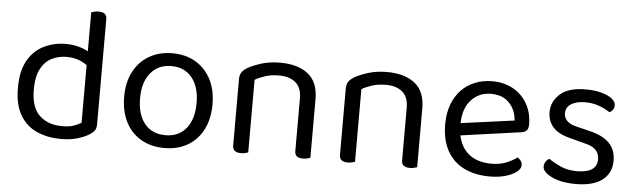

<svg xmlns="http://www.w3.org/2000/svg" viewBox="-45 -814 3261 985"><g transform="rotate(5 1586.0 -321.0)"><path d="M390 -79V-415L470 -416V-76Q470 -57 461.5 -45.5Q453 -34 435 -23Q415 -10 378 1.5Q341 13 293 13Q221 13 166 -12Q111 -37 80 -90.5Q49 -144 49 -229Q49 -316 79.5 -370Q110 -424 162 -449.5Q214 -475 276 -475Q315 -475 350 -464Q385 -453 405 -437V-363Q386 -382 355.5 -395.5Q325 -409 284 -409Q243 -409 208 -391.5Q173 -374 152 -334Q131 -294 131 -227Q131 -136 175 -94.5Q219 -53 292 -53Q327 -53 349.5 -60.5Q372 -68 390 -79ZM470 -396 390 -395V-648Q395 -650 405.5 -652.5Q416 -655 427 -655Q449 -655 459.5 -646.5Q470 -638 470 -619Z M1051 -231Q1051 -157 1023 -102Q995 -47 944 -17Q893 13 824 13Q755 13 703.5 -17Q652 -47 624 -102Q596 -157 596 -231Q596 -306 624.5 -360.5Q653 -415 704.5 -445Q756 -475 824 -475Q892 -475 943 -445Q994 -415 1022.5 -360.5Q1051 -306 1051 -231ZM824 -409Q757 -409 717.5 -361.5Q678 -314 678 -231Q678 -147 716.5 -100Q755 -53 824 -53Q892 -53 930.5 -100.5Q969 -148 969 -231Q969 -314 930.5 -361.5Q892 -409 824 -409Z M1575 -305V-203H1495V-301Q1495 -357 1463.5 -383Q1432 -409 1379 -409Q1339 -409 1308 -399Q1277 -389 1255 -376V-203H1175V-372Q1175 -393 1183.5 -406.5Q1192 -420 1213 -433Q1239 -448 1282 -461.5Q1325 -475 1379 -475Q1470 -475 1522.5 -433.5Q1575 -392 1575 -305ZM1175 -258H1255V-2Q1250 0 1240 2.5Q1230 5 1218 5Q1197 5 1186 -3.5Q1175 -12 1175 -31ZM1495 -258H1575V-2Q1570 0 1559.5 2.5Q1549 5 1538 5Q1516 5 1505.5 -3.5Q1495 -12 1495 -31Z M2125 -305V-203H2045V-301Q2045 -357 2013.5 -383Q1982 -409 1929 -409Q1889 -409 1858 -399Q1827 -389 1805 -376V-203H1725V-372Q1725 -393 1733.5 -406.5Q1742 -420 1763 -433Q1789 -448 1832 -461.5Q1875 -475 1929 -475Q2020 -475 2072.5 -433.5Q2125 -392 2125 -305ZM1725 -258H1805V-2Q1800 0 1790 2.5Q1780 5 1768 5Q1747 5 1736 -3.5Q1725 -12 1725 -31ZM2045 -258H2125V-2Q2120 0 2109.5 2.5Q2099 5 2088 5Q2066 5 2055.5 -3.5Q2045 -12 2045 -31Z M2304 -180 2300 -243 2602 -284Q2598 -339 2564 -374.5Q2530 -410 2470 -410Q2408 -410 2367.5 -365.5Q2327 -321 2327 -238V-216Q2334 -136 2379.5 -94.5Q2425 -53 2504 -53Q2546 -53 2580 -67Q2614 -81 2634 -97Q2645 -90 2651.5 -80.5Q2658 -71 2658 -59Q2658 -40 2636.5 -23.5Q2615 -7 2579.5 3Q2544 13 2500 13Q2423 13 2366.5 -15Q2310 -43 2279.5 -98.5Q2249 -154 2249 -234Q2249 -291 2265.5 -335.5Q2282 -380 2311.5 -411Q2341 -442 2382 -458.5Q2423 -475 2471 -475Q2532 -475 2578.5 -449Q2625 -423 2651.5 -376.5Q2678 -330 2678 -270Q2678 -248 2668 -238.5Q2658 -229 2640 -227Z M3126 -123Q3126 -59 3079 -23Q3032 13 2943 13Q2867 13 2819 -10.5Q2771 -34 2771 -62Q2771 -74 2777.5 -85.5Q2784 -97 2797 -104Q2824 -85 2860 -69Q2896 -53 2942 -53Q3046 -53 3046 -123Q3046 -152 3028.5 -170.5Q3011 -189 2977 -197L2894 -219Q2833 -234 2805 -265.5Q2777 -297 2777 -344Q2777 -397 2820 -436Q2863 -475 2951 -475Q2998 -475 3033 -465.5Q3068 -456 3087.5 -440.5Q3107 -425 3107 -407Q3107 -394 3100.5 -384Q3094 -374 3083 -369Q3071 -377 3052.5 -386.5Q3034 -396 3009 -402.5Q2984 -409 2954 -409Q2910 -409 2883 -392Q2856 -375 2856 -344Q2856 -322 2871.5 -305.5Q2887 -289 2921 -281L2990 -264Q3058 -248 3092 -213.5Q3126 -179 3126 -123Z"/></g></svg>

Font: Baloo Paaji 2
Style: Regular
Weight: 400
Designer: Shuchita Grover, Noopur Datye and Ek Type
Foundry: Ek Type
Version: Version 1.700